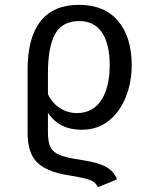

<svg xmlns="http://www.w3.org/2000/svg" viewBox="-20 -558 640 793"><path d="M463 183 385 215Q377 201 367 193.5Q357 186 334.5 180Q312 174 263 166Q174 152 134 113.5Q94 75 94 -10V-271Q94 -403 147.5 -470.5Q201 -538 306 -538Q412 -538 468 -471Q524 -404 524 -289Q524 -219 500 -158Q476 -97 429.5 -59.5Q383 -22 317 -22Q225 -22 178 -92V-13Q178 30 189 51Q200 72 228.5 83Q257 94 318 103Q386 113 419 132Q452 151 463 183ZM178 -256V-168Q197 -131 228.5 -111Q260 -91 298 -91Q363 -91 398 -144Q433 -197 433 -289Q433 -377 401 -424Q369 -471 308 -471Q237 -471 207.5 -417.5Q178 -364 178 -256Z"/></svg>

Font: FiraDG Mono
Style: Regular
Weight: 400
Designer: Carrois Corporate & Edenspiekermann AG
Foundry: Carrois Corporate GbR & Edenspiekermann AG
Version: Version 3.206